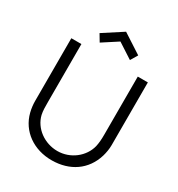

<svg xmlns="http://www.w3.org/2000/svg" viewBox="-224 -1113 1180 1272"><g transform="rotate(30 365.5 -477.0)"><path d="M250 -818.8 217.7 -872.9 365.6 -968.8 513.5 -872.9 481.3 -818.8 365.6 -893.8ZM658.3 -750H581.2V-306.2C581.2 -270.8 579.2 -241.7 572.9 -213.5C551 -125 465.6 -56.3 365.6 -56.3C267.7 -56.3 178.1 -119.8 156.2 -211.5C150 -239.6 150 -271.9 150 -306.2V-750H72.9V-269.8C72.9 -245.8 76 -214.6 83.3 -186.5C114.6 -62.5 226 16.7 365.6 15.6C501 14.6 606.2 -55.2 644.8 -182.3C653.1 -210.4 658.3 -242.7 658.3 -269.8Z"/></g></svg>

Font: Manrope3
Style: Regular
Weight: 400
Width: 4
Designer: Mikhail Sharanda
Foundry: Mikhail Sharanda
Version: Version 3.000;PS 003.000;hotconv 1.0.88;makeotf.lib2.5.64775